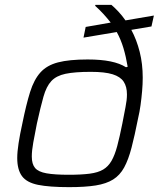

<svg xmlns="http://www.w3.org/2000/svg" viewBox="-20 -763 663 791"><path d="M265 8Q183 8 136.5 -1.5Q90 -11 70.5 -37.5Q51 -64 51 -112Q51 -137 56.5 -173Q62 -209 72 -254Q88 -333 104 -384Q120 -435 146.5 -464.5Q173 -494 219 -506Q265 -518 341 -518Q396 -518 435 -510Q474 -502 499 -486L506 -488Q499 -530 488.5 -565Q478 -600 461 -631L324 -608L333 -652L436 -670Q422 -688 406 -705.5Q390 -723 372 -739L373 -743H439Q453 -731 468 -715Q483 -699 497 -679L614 -699L604 -654L521 -640Q543 -599 555.5 -549.5Q568 -500 568 -443Q568 -417 565.5 -388Q563 -359 559 -330Q555 -301 549 -276Q535 -205 522 -155Q509 -105 491.5 -73Q474 -41 446 -23.5Q418 -6 374.5 1Q331 8 265 8ZM263 -43Q315 -43 349.5 -47.5Q384 -52 405 -64.5Q426 -77 439.5 -100.5Q453 -124 463 -161.5Q473 -199 484 -254Q491 -292 497 -321.5Q503 -351 503 -374Q503 -406 489.5 -426.5Q476 -447 444 -457Q412 -467 354 -467Q288 -467 250 -459Q212 -451 191.5 -429Q171 -407 159 -364.5Q147 -322 132 -254Q123 -209 117 -175.5Q111 -142 111 -118Q111 -87 124.5 -71Q138 -55 171.5 -49Q205 -43 263 -43Z"/></svg>

Font: Saira SemiExpanded Light
Style: Italic
Weight: 300
Width: 6
Italic angle: -12°
Designer: Hector Gatti with collaboration of the Omnibus-Type team
Foundry: Omnibus-Type
Version: Version 1.101